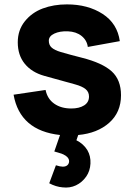

<svg xmlns="http://www.w3.org/2000/svg" viewBox="-20 -598 609 870"><path d="M528.3 -166.5Q528.3 -88.9 474.6 -41.5Q420.9 5.9 334.5 13.7L326.2 37.6Q358.4 53.7 376 82.5Q391.6 109.4 389.9 143.1Q388.2 176.8 370.6 202.1Q351.6 229 324 241.9Q296.4 254.9 263.7 251Q233.4 248.5 203.1 232.4L233.4 150.9Q252.9 157.2 264.6 157.2Q281.2 157.2 288.6 147Q294.9 137.7 292.5 127Q290 116.7 279.1 108.9Q268.1 101.1 258.1 97.9Q248 94.7 226.1 88.4L252 13.7Q70.3 -6.3 41.5 -168.9L186.5 -190.4Q194.8 -149.9 225.8 -128.2Q256.8 -106.4 303.2 -106.4Q338.9 -106.4 361.1 -120.4Q383.3 -134.3 383.3 -160.6Q383.3 -181.6 367.7 -194.3Q352.1 -207 319.8 -215.8Q196.3 -250 180.2 -254.4Q123.5 -270.5 92 -309.3Q60.5 -348.1 60.5 -406.2Q60.5 -461.4 92.3 -501.2Q124 -541 173.6 -559.6Q223.1 -578.1 283.2 -578.1Q378.4 -578.1 445.1 -534.9Q511.7 -491.7 522.9 -411.6L377.9 -385.3Q374 -415.5 349.6 -435.1Q325.2 -454.6 287.6 -456.1Q251 -457.5 226.1 -445.8Q201.2 -434.1 201.2 -413.6Q201.2 -393.6 214.4 -382.1Q227.5 -370.6 255.4 -362.3Q296.9 -350.1 351.1 -336.4Q443.8 -313 486.1 -274.7Q528.3 -236.3 528.3 -166.5Z"/></svg>

Font: Manrope3 ExtraBold
Style: Bold
Weight: 800
Width: 4
Designer: Mikhail Sharanda
Foundry: Mikhail Sharanda
Version: Version 3.000;PS 003.000;hotconv 1.0.88;makeotf.lib2.5.64775